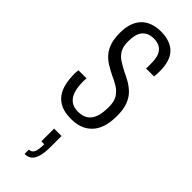

<svg xmlns="http://www.w3.org/2000/svg" viewBox="-267 -557 841 841"><g transform="rotate(45 153.5 -137.0)"><path d="M148 12Q110 12 85.5 1Q61 -10 46 -30Q31 -50 24.5 -78Q18 -106 18 -140Q18 -146 18.5 -151.5Q19 -157 20 -162H70Q69 -156 69 -150.5Q69 -145 69 -139Q69 -105 77 -81.5Q85 -58 102 -45Q119 -32 145 -32Q176 -32 194 -45Q212 -58 220 -82.5Q228 -107 228 -142Q228 -176 215.5 -196Q203 -216 182.5 -228.5Q162 -241 139 -251Q117 -262 97.5 -274Q78 -286 63 -303.5Q48 -321 40 -346Q32 -371 32 -407Q32 -438 40 -462.5Q48 -487 64 -504Q80 -521 103.5 -529.5Q127 -538 155 -538Q186 -538 209 -529.5Q232 -521 246.5 -505Q261 -489 268 -465.5Q275 -442 275 -412Q275 -404 274.5 -395Q274 -386 273 -377H224V-410Q224 -441 215.5 -459.5Q207 -478 191.5 -486Q176 -494 156 -494Q134 -494 120 -486.5Q106 -479 98 -467Q90 -455 87 -438.5Q84 -422 84 -405Q84 -374 95 -355Q106 -336 124.5 -324Q143 -312 164 -301Q184 -292 204.5 -280.5Q225 -269 242.5 -252Q260 -235 270.5 -208Q281 -181 281 -140Q281 -101 272 -72.5Q263 -44 245 -25Q227 -6 203 3Q179 12 148 12ZM112 264V237Q129 237 136 222Q143 207 143 173H125V94H171V162Q171 197 164.5 220Q158 243 145.5 253.5Q133 264 112 264Z"/></g></svg>

Font: Archivo ExtraCondensed ExtraLight
Style: Regular
Weight: 250
Width: 2
Designer: Hector Gatti
Foundry: Omnibus-Type
Version: Version 2.001